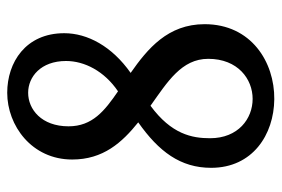

<svg xmlns="http://www.w3.org/2000/svg" viewBox="-144 -625 780 532"><g transform="rotate(-90 246.0 -359.0)"><path d="M255 -729C164 -729 70 -661 70 -549C70 -463 117 -411 173 -366C92 -309 47 -249 47 -164C47 -49 139 10 237 11C340 12 445 -53 445 -182C445 -284 377 -340 310 -387C384 -439 420 -507 420 -571C420 -678 339 -729 255 -729ZM162 -559C162 -634 209 -671 255 -671C299 -671 343 -636 343 -566C343 -515 315 -460 259 -422C205 -459 162 -493 162 -559ZM129 -167C129 -217 140 -274 219 -332C285 -285 349 -246 349 -172C349 -90 293 -49 238 -49C183 -49 129 -89 129 -167Z"/></g></svg>

Font: Rosario
Style: Regular
Weight: 400
Designer: Hector Gatti
Foundry: Omnibus Type
Version: Version 1.100